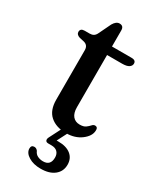

<svg xmlns="http://www.w3.org/2000/svg" viewBox="-205 -651 777 938"><g transform="rotate(30 184.0 -182.0)"><path d="M68 -423 43 -428.5Q22 -435 22 -450.5Q22 -470.5 46 -470.5H73.5Q86.5 -470.5 95.5 -475.8Q104.5 -481 111 -495L143 -561.5Q157.5 -586.5 176.5 -586.5Q200 -586.5 200 -561V-470.5H310.5Q335 -470.5 335 -451.5Q335 -439 323 -430.8Q311 -422.5 284.5 -422.5H200V-128Q200 -95.5 214.2 -78.2Q228.5 -61 253.5 -61Q275.5 -61 287 -69.5Q298.5 -78 305.8 -86.5Q313 -95 322.5 -95Q338.5 -94.5 337 -74Q335.5 -43 301 -17.2Q266.5 8.5 216.5 8.5Q160 8.5 127 -20.8Q94 -50 94 -109.5V-388.5Q94 -416.5 68 -423ZM193.5 -7.5H231.5L195.5 62.5Q200.5 62.5 206 62.5Q250.5 62.5 275.8 82.8Q301 103 301 138.5Q301 176 273 198.5Q245 221 196 221Q155 221 127.8 204.2Q100.5 187.5 99.5 163.5Q99.5 143.5 116.5 143.5Q128.5 143 137 154.5Q143.5 170.5 157.5 177.2Q171.5 184 188.5 184Q230.5 184 230.5 138.5Q230.5 119 219 107.2Q207.5 95.5 185 95.5H167.5Q155.5 95.5 152.2 88Q149 80.5 154 70Z"/></g></svg>

Font: Fraunces 9pt S050
Style: Regular
Weight: 400
Version: Version 1.000; ttfautohint (v1.8.3)